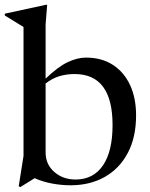

<svg xmlns="http://www.w3.org/2000/svg" viewBox="-23 -762 625 800"><path d="M271 10Q233.5 10 194.2 2.8Q155 -4.5 121.5 -19.5L61.5 17.5L55 14L75 -112.5V-649.5L-3 -697.5V-705L168 -742H173.5L167 -659.5V-434.5Q219.5 -484.5 259.5 -503.2Q299.5 -522 335 -522Q400.5 -522 447.2 -491.8Q494 -461.5 519 -407.5Q544 -353.5 544 -281Q544 -189.5 509.2 -124.2Q474.5 -59 413 -24.5Q351.5 10 271 10ZM167 -126.5Q167 -77.5 203 -45.8Q239 -14 292 -14Q365.5 -14 405.8 -72.5Q446 -131 446 -241Q446 -453.5 288 -453.5Q254 -453.5 224.2 -444.5Q194.5 -435.5 167 -414Z"/></svg>

Font: Newsreader 72pt
Style: Regular
Weight: 400
Designer: Hugues Gentile
Foundry: Production Type
Version: Version 1.003; ttfautohint (v1.8.3)